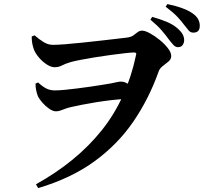

<svg xmlns="http://www.w3.org/2000/svg" viewBox="-20 -867 1040 965"><path d="M827.4 -670.2Q813.6 -689.9 792.2 -714.6Q770.9 -739.2 735.9 -768.2L744.8 -782.1Q786.5 -770.7 819.8 -756.5Q853.1 -742.3 875.9 -721.2Q905.6 -694.5 905.6 -665.7Q905.6 -651.1 897.8 -640.5Q890 -629.9 874.4 -629.9Q862.2 -629.9 852.2 -640.5Q842.2 -651.2 827.4 -670.2ZM904.9 -742.8Q892 -760.6 871.7 -782.2Q851.3 -803.9 812.5 -833.4L821.4 -846.5Q863.5 -837.8 896.3 -825.7Q929.1 -813.7 949.5 -798.7Q969.1 -784.3 976.6 -769.1Q984.1 -753.8 984.1 -737.4Q984.1 -703 951.5 -703Q937.3 -703 928.5 -713.5Q919.7 -724 904.9 -742.8ZM171.4 -452.6Q194.3 -431.3 213.3 -422Q232.3 -412.7 254.6 -412.7Q275.9 -412.7 305.2 -415.4Q334.5 -418.2 368.1 -422.5Q401.6 -426.8 434 -431.4Q466.3 -436 493.2 -440.5Q520 -445 537.1 -447.8Q555.5 -451.2 567.1 -454Q578.7 -456.8 586.5 -456.8Q603.6 -456.8 615.9 -449.6Q628.1 -442.5 638.3 -436.7L619.4 -369.7Q583.3 -368.7 542.7 -364.1Q502.1 -359.4 463.4 -353.2Q424.8 -346.9 392.2 -340.5Q359.6 -334.2 339.4 -329.4Q321 -325.4 307.6 -320.2Q294.2 -315 283.3 -311.2Q272.4 -307.5 261 -307.5Q246.1 -307.5 227.2 -320.5Q208.3 -333.5 192.5 -351.7Q176.7 -369.9 170 -384.8Q164.5 -399.4 161.4 -415.2Q158.3 -431.1 158.5 -446.8ZM245.9 -641.6Q267.9 -641.6 307 -644.6Q346.2 -647.6 392.8 -652.6Q439.4 -657.6 484.6 -662.6Q529.7 -667.6 565.8 -671.9Q601.9 -676.3 619.6 -678.3Q639 -680.8 650.4 -689.2Q661.8 -697.6 671.6 -705.3Q681.4 -713 694.7 -713Q708.8 -713 732.8 -700.1Q756.8 -687.3 781.6 -667.2Q806.5 -647.1 823.5 -625.2Q840.6 -603.4 840.6 -585.6Q840.6 -569.6 827 -558Q813.4 -546.3 798.3 -535.2Q783.2 -524 777.4 -508Q729 -371.3 650.6 -256.5Q572.3 -141.7 454.8 -56.2Q337.4 29.2 171.8 78.4L160.7 59.2Q365 -54.3 491.1 -211.8Q617.2 -369.4 663.6 -589.7Q666.2 -597.9 663.5 -600.5Q660.8 -603.2 654 -603.2Q640.4 -603.2 608.9 -599.7Q577.5 -596.2 537.3 -590.8Q497.2 -585.4 456.4 -578.8Q415.6 -572.2 383 -565.8Q350.5 -559.3 335 -554.9Q307.1 -546.5 290.9 -537.8Q274.8 -529.1 254.2 -529.1Q237.1 -529.1 215.8 -542.6Q194.6 -556.1 177.1 -576.2Q159.6 -596.3 151.4 -615.8Q145.9 -629.6 142.5 -646.9Q139.2 -664.3 139.4 -683.5L153.8 -689.4Q176.9 -669 199.6 -655.3Q222.3 -641.6 245.9 -641.6Z"/></svg>

Font: Noto Serif KR
Style: Regular
Weight: 200
Designer: Ryoko NISHIZUKA 西塚涼子 (kana & ideographs); Frank Grießhammer (Latin, Greek & Cyrillic); Wenlong ZHANG 张文龙 (bopomofo); San
Foundry: Adobe
Version: Version 2.001;hotconv 1.1.0;makeotfexe 2.6.0